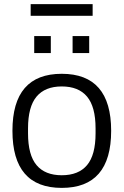

<svg xmlns="http://www.w3.org/2000/svg" viewBox="-20 -894 596 926"><path d="M127.9 -817.9V-874H426.8V-817.9ZM145 -638.2V-720.2H225.1V-638.2ZM330.1 -638.2V-720.2H410.2V-638.2ZM277.8 12.2Q40 12.2 40 -263.2Q40 -538.1 277.8 -538.1Q516.1 -538.1 516.1 -263.2Q516.1 12.2 277.8 12.2ZM277.8 -48.8Q358.9 -48.8 399.9 -97.7Q440.9 -146.5 440.9 -251V-274.9Q440.9 -378.9 399.9 -428Q358.9 -477.1 277.8 -477.1Q197.3 -477.1 156.2 -428Q115.2 -378.9 115.2 -274.9V-251Q115.2 -146.5 156.2 -97.7Q197.3 -48.8 277.8 -48.8Z"/></svg>

Font: Archivo Light
Style: Regular
Weight: 300
Designer: Hector Gatti
Foundry: Omnibus-Type
Version: Version 2.001